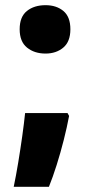

<svg xmlns="http://www.w3.org/2000/svg" viewBox="-20 -649 345 742"><path d="M156 -442Q113 -442 84.5 -465Q56 -488 56 -536Q56 -584 84 -606.5Q112 -629 156 -629Q198 -629 225 -606.5Q252 -584 252 -536Q252 -488 224.5 -465Q197 -442 156 -442ZM241 -212 247 -201Q239 -158 226.5 -108.5Q214 -59 199 -11.5Q184 36 169 73H33Q42 30 50.5 -21.5Q59 -73 66 -123Q73 -173 77 -212Z"/></svg>

Font: Noto Sans Malayalam UI SemiCondensed Black
Style: Regular
Weight: 900
Width: 4
Designer: Jelle Bosma - Monotype Design Team
Foundry: Monotype Imaging Inc.
Version: Version 2.104; ttfautohint (v1.8.4.7-5d5b)